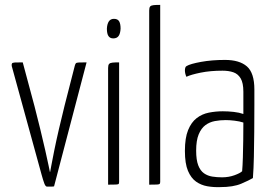

<svg xmlns="http://www.w3.org/2000/svg" viewBox="-20 -755 1109 785"><path d="M172 8Q166 8 161 -5.5Q156 -19 150 -41L28 -485Q27 -492 29 -495.5Q31 -499 41 -499.5Q51 -500 73 -500L121 -321Q133 -275 144.5 -227.5Q156 -180 165 -140.5Q174 -101 179 -76.5Q184 -52 184 -52H185Q185 -52 189.5 -76.5Q194 -101 202 -140.5Q210 -180 221 -227.5Q232 -275 244 -323L286 -487Q288 -494 290.5 -496.5Q293 -499 302.5 -499.5Q312 -500 334 -500L201 7Q197 8 186.5 8Q176 8 172 8Z M422 0V-477Q422 -489 426 -493.5Q430 -498 440 -499Q450 -500 467 -500V-12Q467 -6 465.5 -3.5Q464 -1 454.5 -0.5Q445 0 422 0ZM443 -598Q430 -598 423.5 -607.5Q417 -617 417 -638Q418 -657 425 -667.5Q432 -678 446 -678Q461 -678 467 -668Q473 -658 473 -638Q472 -618 465 -608Q458 -598 443 -598Z M590 0V-712Q590 -724 594 -728.5Q598 -733 608 -734Q618 -735 635 -735V-12Q635 -6 633 -3.5Q631 -1 622 -0.5Q613 0 590 0Z M880 10Q853 11 827.5 6.5Q802 2 781.5 -12.5Q761 -27 748.5 -56.5Q736 -86 736 -138Q736 -191 749 -223Q762 -255 784 -272Q806 -289 834 -294.5Q862 -300 891 -300Q913 -300 935.5 -297.5Q958 -295 975 -289Q975 -289 975 -306Q975 -323 975 -344.5Q975 -366 975 -380Q975 -416 964 -434.5Q953 -453 934 -459.5Q915 -466 890 -466Q840 -466 800.5 -458Q761 -450 742 -441Q739 -448 737.5 -454.5Q736 -461 736 -467Q736 -473 737.5 -478Q739 -483 743 -485Q758 -494 802 -502Q846 -510 900 -510Q959 -510 989.5 -483.5Q1020 -457 1020 -389V-327Q1020 -270 1019.5 -216Q1019 -162 1018 -114Q1017 -66 1014 -27Q999 -18 966.5 -4Q934 10 880 10ZM888 -30Q915 -30 938.5 -38.5Q962 -47 970 -55Q972 -78 973 -111.5Q974 -145 974.5 -182.5Q975 -220 975 -254Q960 -259 939.5 -261.5Q919 -264 903 -264Q880 -264 858.5 -260Q837 -256 820 -243.5Q803 -231 792.5 -206Q782 -181 782 -139Q782 -101 790.5 -79Q799 -57 814 -46.5Q829 -36 848 -33Q867 -30 888 -30Z"/></svg>

Font: Yanone Kaffeesatz Light
Style: Regular
Weight: 300
Designer: Yanone (Cyrillic: Daniel Pouzeot, Huerta Tipografica, and Cyreal)
Foundry: Yanone
Version: Version 2.003